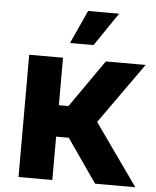

<svg xmlns="http://www.w3.org/2000/svg" viewBox="-54 -809 693 854"><g transform="rotate(5 292.5 -381.5)"><path d="M60.7 0V-545.9H211.7V-333.8H254.5L402.7 -545.9H580.5L387.7 -274.6L582.2 0H402.7L268.1 -193.6H211.7V0ZM236.9 -613.7 304.7 -762.7H443.4L342 -613.7Z"/></g></svg>

Font: Inter V
Style: 
Weight: 400
Designer: Rasmus Andersson
Foundry: rsms
Version: Version 4.000;git-a3f224843